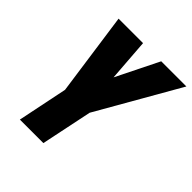

<svg xmlns="http://www.w3.org/2000/svg" viewBox="-196 -842 971 971"><g transform="rotate(45 289.5 -357.0)"><path d="M102 0 157 -268 94 -714H269L286 -486L399 -714H579L327 -274L270 0Z"/></g></svg>

Font: Noto Sans Display Condensed Black
Style: Italic
Weight: 900
Width: 3
Italic angle: -192°
Designer: Monotype Design Team
Foundry: Monotype Imaging Inc.
Version: Version 1.900